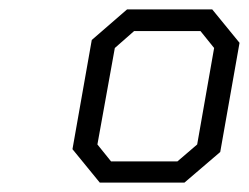

<svg xmlns="http://www.w3.org/2000/svg" viewBox="-20 -757 529 408"><path d="M192 -369 134 -440 175 -672 250 -737H431L489 -666L448 -434L372 -369ZM216 -414H357L399 -450L435 -655L406 -691H265L224 -655L187 -450Z"/></svg>

Font: Tomorrow Light
Style: Italic
Weight: 300
Italic angle: -10°
Designer: Tony de Marco, Monica Rizzolli
Foundry: Just in Type
Version: Version 2.002